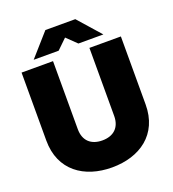

<svg xmlns="http://www.w3.org/2000/svg" viewBox="-162 -1036 1052 1170"><g transform="rotate(-20 364.0 -451.0)"><path d="M364 12C544 12 686 -85 686 -279V-720H482V-279C482 -203 436 -163 364 -163C292 -163 246 -203 246 -279V-720H42V-279C42 -85 184 12 364 12ZM138 -768H300L364 -830L428 -768H590L461 -914H267Z"/></g></svg>

Font: Aspekta 900
Style: Regular
Weight: 900
Designer: Ivo Dolenc
Version: Version 2.000